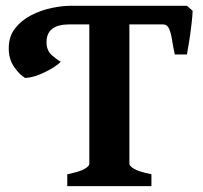

<svg xmlns="http://www.w3.org/2000/svg" viewBox="-20 -635 694 655"><path d="M9.8 -470.2Q9.8 -510.7 31.5 -538.3Q53.2 -565.9 86.4 -583Q119.6 -600.1 155.8 -607.7Q191.9 -615.2 220.2 -615.2H617.7L637.2 -598.1Q636.7 -581.5 633.5 -554.2Q630.4 -526.9 626 -498.3Q621.6 -469.7 617.7 -449.2H576.2Q570.3 -477.1 566.7 -500.2Q563 -523.4 556.6 -537.6Q550.3 -551.8 535.6 -551.8H421.4V-75.7Q421.4 -69.3 436.5 -59.6Q451.7 -49.8 496.6 -40.5V0H209.5V-40.5Q254.4 -49.8 269.5 -59.3Q284.7 -68.8 284.7 -75.7V-551.8H217.3Q138.7 -551.8 138.7 -491.2Q138.7 -462.9 156.5 -447Q174.3 -431.2 187 -424.8Q182.6 -418 162.4 -405Q142.1 -392.1 115.7 -381.1Q89.4 -370.1 65.9 -369.1Q47.9 -378.9 28.8 -405.8Q9.8 -432.6 9.8 -470.2Z"/></svg>

Font: Gentium Book Plus
Style: Bold
Weight: 700
Designer: Victor Gaultney, Annie Olsen, Iska Routamaa, Becca Hirsbrunner
Foundry: SIL International
Version: Version 6.101